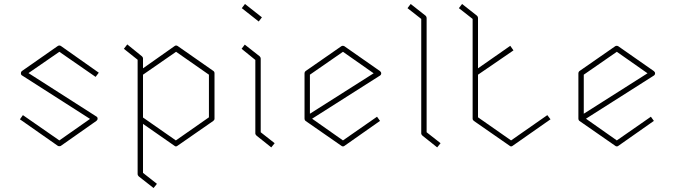

<svg xmlns="http://www.w3.org/2000/svg" viewBox="-20 -782 3395 964"><path d="M460 -396 278 -522 123 -415 464 -197Q470 -194 470 -186Q470 -180 464 -175L286 -50Q284 -48 278 -48Q272 -48 270 -50L80 -183L95 -204L278 -77L432 -185L91 -403Q85 -406 85 -414Q85 -422 91 -426L270 -551Q278 -556 286 -551L476 -417Z M1051 -426Q1057 -422 1057 -414V-186Q1057 -180 1051 -175L871 -50Q868 -47 863 -47Q859 -47 856 -50L698 -160V86L768 141L751 162L677 104Q671 98 671 93V-482L602 -537L619 -559L693 -499Q698 -494 698 -489V-439L857 -551Q864 -556 872 -551ZM1029 -193V-407L864 -522L698 -407V-192L863 -77Z M1289 -488V-118L1359 -63L1342 -42L1268 -101Q1262 -107 1262 -111V-481L1193 -537L1209 -558L1284 -499Q1289 -494 1289 -488ZM1279 -674 1194 -741 1210 -762 1295 -695Z M1888 -425Q1894 -420 1894 -414Q1894 -406 1887 -402L1547 -186L1702 -77L1873 -196L1888 -175L1710 -50Q1707 -47 1702 -47Q1697 -47 1694 -50L1514 -175Q1509 -179 1509 -186V-414Q1509 -421 1514 -425L1694 -550Q1701 -554 1709 -550ZM1536 -211 1856 -414 1702 -522 1536 -407Z M2122 -692V-118L2192 -63L2175 -42L2101 -101Q2095 -107 2095 -111V-687L2026 -741L2042 -762L2117 -703Q2122 -698 2122 -692Z M2546 -77 2728 -204 2744 -183 2554 -50Q2551 -47 2546 -47Q2542 -47 2539 -50L2359 -175Q2353 -180 2353 -186V-687L2284 -741L2300 -762L2375 -703Q2380 -698 2380 -692V-439L2542 -552L2558 -529L2380 -407V-193Z M3263 -425Q3269 -420 3269 -414Q3269 -406 3262 -402L2922 -186L3077 -77L3248 -196L3263 -175L3085 -50Q3082 -47 3077 -47Q3072 -47 3069 -50L2889 -175Q2884 -179 2884 -186V-414Q2884 -421 2889 -425L3069 -550Q3076 -554 3084 -550ZM2911 -211 3231 -414 3077 -522 2911 -407Z"/></svg>

Font: Envoyer
Style: Regular
Weight: 400
Version: Version 0.1